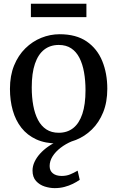

<svg xmlns="http://www.w3.org/2000/svg" viewBox="-20 -752 623 1021"><path d="M32.9 -279.3Q32.9 -349.6 54.9 -403.7Q77 -457.8 114.7 -494.8Q152.4 -531.9 199.6 -550.9Q246.8 -570 297.3 -570Q384.9 -570 440.9 -531.6Q496.8 -493.2 523.7 -427.5Q550.6 -361.8 550.6 -279.7Q550.6 -209.1 528.6 -154.8Q506.5 -100.5 468.8 -63.6Q431.1 -26.7 383.8 -7.9Q336.6 11 286.1 11Q220.5 11 172.6 -11Q124.7 -33.1 93.8 -72.5Q62.9 -111.9 47.9 -164.8Q32.9 -217.7 32.9 -279.3ZM292.5 -46Q337.7 -46 369.4 -71Q401.1 -96 417.9 -146.3Q434.7 -196.6 434.7 -272Q434.7 -323.5 426.9 -367.5Q419.2 -411.5 402.5 -444.2Q385.9 -476.8 358.8 -494.9Q331.6 -513 292.5 -513Q247.2 -513 215 -488Q182.9 -463 165.8 -412.9Q148.8 -362.9 148.8 -287Q148.8 -235 156.9 -191Q165 -147 182 -114.4Q199.1 -81.8 226.4 -63.9Q253.8 -46 292.5 -46ZM270.6 248.4Q245.3 248.4 218 239.9Q190.7 231.3 171.8 210.7Q153 190.1 153 155Q153 131.6 163.6 108.8Q174.3 85.9 192.9 65.3Q211.5 44.7 235.9 27.6Q260.3 10.4 287.6 -1L319.4 -5L363 -1Q328.8 13.3 302 34.1Q275.1 54.8 259.5 79.6Q244 104.4 244 130.9Q244 156.5 261.4 170Q278.7 183.6 308 183.6Q332.8 183.6 352.4 175.6Q371.9 167.7 392.8 155.5L404 204.1Q387.9 215.5 367.3 225.6Q346.8 235.7 322.7 242Q298.6 248.4 270.6 248.4ZM439.5 -732.1V-661H144.3V-732.1Z"/></svg>

Font: Merriweather Light
Style: Regular
Weight: 300
Designer: Eben Sorkin
Foundry: Eben Sorkin
Version: Version 2.100